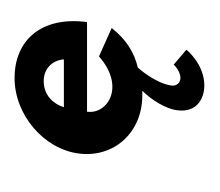

<svg xmlns="http://www.w3.org/2000/svg" viewBox="-38 -168 294 257"><g transform="rotate(-90 108.5 -40.0)"><path d="M146 -2C167 -7 184 -18 199 -37L161 -54C120 -18 83 -43 87 -70H207C215 -132 182 -167 132 -167C83 -167 37 -128 31 -81C25 -34 59 4 109 4H115C103 16 91 35 89 50C85 78 106 87 122 87C151 87 170 63 170 63L150 46C150 46 142 55 132 55C126 55 121 50 122 43C125 21 146 -2 146 -2ZM93 -101C97 -114 108 -128 128 -128C145 -128 156 -116 157 -101Z"/></g></svg>

Font: Hussar Tani
Style: DwaKurs
Weight: 700
Foundry: Cannot Into Space Fonts
Version: Version 0.92